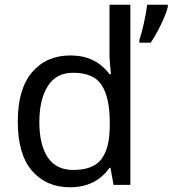

<svg xmlns="http://www.w3.org/2000/svg" viewBox="-20 -780 728 810"><path d="M275 10Q175 10 115 -59.5Q55 -129 55 -267Q55 -405 115.5 -475.5Q176 -546 276 -546Q318 -546 349 -535.5Q380 -525 403 -507Q426 -489 442 -467H448Q447 -480 444.5 -505.5Q442 -531 442 -546V-760H530V0H459L446 -72H442Q426 -49 403 -30.5Q380 -12 348.5 -1Q317 10 275 10ZM289 -63Q374 -63 408.5 -109.5Q443 -156 443 -250V-266Q443 -366 410 -419.5Q377 -473 288 -473Q217 -473 181.5 -416.5Q146 -360 146 -265Q146 -169 181.5 -116Q217 -63 289 -63ZM688 -751Q684 -733 672.5 -706Q661 -679 646 -650.5Q631 -622 616 -600H568V-612Q573 -626 578 -645Q583 -664 587.5 -684.5Q592 -705 595.5 -724.5Q599 -744 601 -760H688Z"/></svg>

Font: Noto Sans Myanmar
Style: Regular
Weight: 400
Designer: Monotype Design Team
Foundry: Monotype Imaging Inc.
Version: Version 2.107